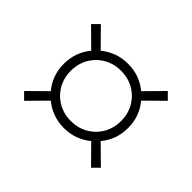

<svg xmlns="http://www.w3.org/2000/svg" viewBox="-94 -611 718 718"><g transform="rotate(-45 264.5 -252.0)"><path d="M442 -49 372 -120Q326 -82 265 -82Q204 -82 158 -120L88 -49L62 -75L133 -145Q95 -192 95 -252Q95 -312 133 -359L62 -429L88 -455L158 -384Q204 -422 265 -422Q326 -422 372 -384L442 -455L468 -429L397 -359Q435 -312 435 -251.5Q435 -191 397 -145L468 -75ZM170 -157Q209 -119 265 -119Q321 -119 360 -157Q398 -196 398 -252Q398 -308 360 -347Q321 -385 265 -385Q209 -385 170 -347Q132 -308 132 -252Q132 -196 170 -157Z"/></g></svg>

Font: TypoPRO Titillium Text
Style: 1 wt
Weight: 100
Designer: Accademia di Belle Arti di Urbino and others
Foundry: Accademia di Belle Arti di Urbino and others.
Version: Version 25.000